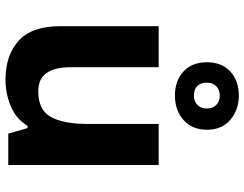

<svg xmlns="http://www.w3.org/2000/svg" viewBox="-115 -762 887 697"><g transform="rotate(90 328.5 -413.5)"><path d="M579 -546V0H465L445 -70H437Q411 -28 365.5 -9Q320 10 269 10Q181 10 128 -37.5Q75 -85 75 -190V-546H224V-227Q224 -169 245 -139Q266 -109 312 -109Q380 -109 405 -155.5Q430 -202 430 -289V-546ZM327 -605Q273 -605 239.5 -636Q206 -667 206 -721Q206 -775 239.5 -806Q273 -837 327 -837Q379 -837 415 -806Q451 -775 451 -722Q451 -667 415.5 -636Q380 -605 327 -605ZM327 -674Q347 -674 360.5 -686.5Q374 -699 374 -721Q374 -743 360.5 -755.5Q347 -768 327 -768Q307 -768 293.5 -755.5Q280 -743 280 -721Q280 -699 292 -686.5Q304 -674 327 -674Z"/></g></svg>

Font: Noto Sans Ol Chiki
Style: Bold
Weight: 700
Designer: Monotype Design Team, Lewis McGuffie
Foundry: Monotype Imaging Inc.
Version: Version 2.003; ttfautohint (v1.8.4.7-5d5b)